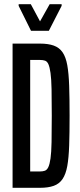

<svg xmlns="http://www.w3.org/2000/svg" viewBox="-20 -896 383 916"><path d="M40 0V-688H171Q210 -688 236.5 -678.5Q263 -669 278.5 -646.5Q294 -624 301 -585Q308 -546 310 -486.5Q312 -427 312 -344Q312 -261 310 -202Q308 -143 301 -104Q294 -65 278.5 -42Q263 -19 236.5 -9.5Q210 0 171 0ZM124 -78H171Q184 -78 194 -81.5Q204 -85 210.5 -98.5Q217 -112 221 -140Q225 -168 226 -218Q227 -268 227 -344Q227 -420 226 -470Q225 -520 221 -548Q217 -576 211 -589.5Q205 -603 195 -606.5Q185 -610 171 -610H124ZM128 -749 69 -868V-876H127L171 -794L217 -876H274V-868L213 -749Z"/></svg>

Font: Saira UltraCondensed SemiBold
Style: Regular
Weight: 600
Width: 1
Designer: Hector Gatti with collaboration of the Omnibus-Type team
Foundry: Omnibus-Type
Version: Version 1.101